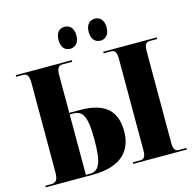

<svg xmlns="http://www.w3.org/2000/svg" viewBox="-128 -1053 1183 1181"><g transform="rotate(-15 463.0 -462.0)"><path d="M579 -784C606 -784 635 -803 635 -854C635 -906 606 -924 579 -924C549 -924 521 -906 521 -854C521 -803 549 -784 579 -784ZM385 -784C413 -784 443 -803 443 -854C443 -906 413 -924 385 -924C356 -924 329 -906 329 -854C329 -803 356 -784 385 -784ZM19 0H318C502 0 574 -87 574 -209C574 -331 512 -405 346 -405H277V-647C277 -688 289 -704 316 -704H376V-714H19V-704H62C85 -704 100 -694 100 -642V-76C100 -28 89 -10 56 -10H19ZM576 0H917V-10H869C846 -10 835 -25 835 -63V-647C835 -689 845 -704 869 -704H917V-714H576V-704H624C646 -704 658 -689 658 -648V-61C658 -24 646 -10 624 -10H576ZM301 -10H277V-395H300C363 -395 384 -347 384 -208C384 -60 363 -10 301 -10Z"/></g></svg>

Font: Noto Serif Display Condensed Black
Style: Regular
Weight: 900
Width: 3
Designer: Monotype Design Team
Foundry: Monotype Imaging Inc.
Version: Version 2.009